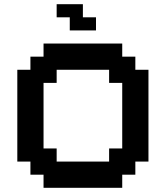

<svg xmlns="http://www.w3.org/2000/svg" viewBox="-20 -1020 790 915"><path d="M500 -250V-312.5H562.5V-625H500V-687.5H250V-625H187.5V-312.5H250V-250ZM187.5 -125V-187.5H125V-250H62.5V-687.5H125V-750H187.5V-812.5H562.5V-750H625V-687.5H687.5V-250H625V-187.5H562.5V-125ZM312.5 -875V-937.5H250V-1000H375V-937.5H437.5V-875Z"/></svg>

Font: Better VCR
Style: Regular
Weight: 400
Designer: artdzyk
Foundry: https://fontstruct.com
Version: Version 1.0